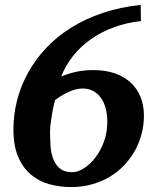

<svg xmlns="http://www.w3.org/2000/svg" viewBox="-20 -739 638 775"><path d="M413.1 -247.1Q413.1 -280.8 405.5 -305.9Q397.9 -331.1 384.5 -347.9Q371.1 -364.7 353 -373.3Q335 -381.8 314 -381.8Q306.2 -381.8 295.2 -380.1Q284.2 -378.4 270.3 -373.3Q256.3 -368.2 239.3 -359.1Q222.2 -350.1 202.1 -335Q200.7 -329.6 197.3 -315.2Q193.8 -300.8 190.7 -282.2Q187.5 -263.7 184.8 -243.4Q182.1 -223.1 182.1 -206.1Q182.1 -181.6 183.6 -153.3Q185.1 -125 193.6 -100.6Q202.1 -76.2 220.5 -60.1Q238.8 -43.9 272 -43.9Q293.5 -43.9 318.1 -59.3Q342.8 -74.7 364 -101.8Q385.3 -128.9 399.2 -166.3Q413.1 -203.6 413.1 -247.1ZM561 -272Q561 -234.9 551.8 -199Q542.5 -163.1 524.7 -131.1Q506.8 -99.1 481.2 -72Q455.6 -44.9 422.9 -25.4Q390.1 -5.9 350.8 5.1Q311.5 16.1 267.1 16.1Q222.2 16.1 180.4 4.9Q138.7 -6.3 106 -33.2Q73.2 -60.1 53.7 -105Q34.2 -149.9 34.2 -216.8Q34.2 -276.4 49.1 -334.5Q64 -392.6 93.3 -445.6Q122.6 -498.5 165.8 -544.7Q209 -590.8 266.1 -626.7Q323.2 -662.6 393.8 -686.5Q464.4 -710.4 547.9 -719.2L548.8 -653.8Q489.7 -647.5 438.5 -628.4Q387.2 -609.4 345.9 -580.1Q304.7 -550.8 274.4 -512.5Q244.1 -474.1 227.1 -430.2Q254.4 -441.9 286.6 -449Q318.8 -456.1 356.9 -456.1Q406.7 -456.1 445.1 -442.4Q483.4 -428.7 509 -404.3Q534.7 -379.9 547.9 -346.2Q561 -312.5 561 -272Z"/></svg>

Font: Charis SIL Eur
Style: Bold Italic
Weight: 700
Italic angle: -11°
Foundry: SIL International
Version: Version 5.000